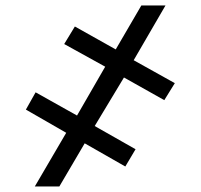

<svg xmlns="http://www.w3.org/2000/svg" viewBox="-20 -675 726 695"><path d="M428.7 -394.5 322.8 -218.8 470.7 -134.8 433.6 -72.3 286.6 -156.2 194.8 0H106L219.7 -194.3L73.7 -278.3L108.9 -340.8L258.8 -256.8L360.8 -433.6L212.4 -515.6L251 -579.1L398.9 -496.1L491.7 -655.3H579.1L463.9 -457L612.8 -374L574.7 -312.5Z"/></svg>

Font: Inter Extra Bold
Style: Regular
Weight: 800
Designer: Rasmus Andersson
Foundry: rsms
Version: Version 4.000;git-3c8e0fc